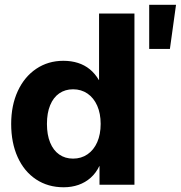

<svg xmlns="http://www.w3.org/2000/svg" viewBox="-20 -785 768 816"><path d="M27.5 -258.4Q27.5 -336.9 55.5 -397.8Q83.5 -458.6 134 -492.6Q184.5 -526.6 249.4 -526.6Q283.1 -526.6 311.2 -517.6Q339.4 -508.7 361.6 -490.6Q383.9 -472.5 400.3 -444.7H401V-727.5H551.4V0H402.9V-79.3H402.2Q388 -49.7 365.4 -29.6Q342.8 -9.5 313.7 0.7Q284.6 10.9 250.6 10.9Q183.9 10.9 133.3 -22.6Q82.6 -56.2 55.1 -117.1Q27.5 -178 27.5 -258.4ZM407.8 -258.4Q407.8 -302.4 393.2 -335.7Q378.5 -369 351.9 -387.3Q325.3 -405.5 290.5 -405.5Q256.7 -405.5 231.7 -388.1Q206.6 -370.7 193.1 -337.6Q179.5 -304.6 179.5 -258.4Q179.5 -212.2 193.1 -179.1Q206.6 -146 231.6 -128.5Q256.5 -110.9 290.5 -110.9Q325.3 -110.9 351.9 -129.2Q378.5 -147.4 393.2 -180.7Q407.8 -214.1 407.8 -258.4ZM614.1 -764.6H728.1L702.1 -577.1H614.1Z"/></svg>

Font: Intratopia Thin
Style: Regular
Weight: 100
Designer: Rasmus Andersson
Foundry: rsms
Version: Version 3.000;Glyphs 3.2.3 (3260)